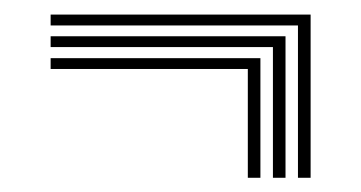

<svg xmlns="http://www.w3.org/2000/svg" viewBox="-20 -504 508 270"><path d="M346.2 -254H328.5V-407H51.2V-422.2H346.2ZM381.5 -254H363.8V-437.8H51.2V-453H381.5ZM416.8 -254H399V-468.2H51.2V-483.5H416.8Z"/></svg>

Font: Big Shoulders Inline Text Thin Medium
Style: Regular
Weight: 500
Version: Version 2.002